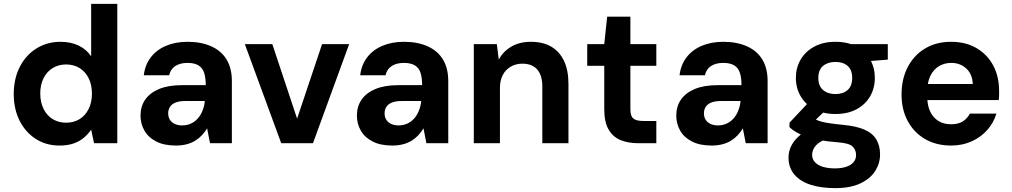

<svg xmlns="http://www.w3.org/2000/svg" viewBox="-20 -740 5228 992"><path d="M287 12Q218 12 164.5 -22.5Q111 -57 81 -117Q51 -177 51 -254Q51 -333 82 -394Q113 -455 168 -489.5Q223 -524 293 -524Q346 -524 386.5 -504.5Q427 -485 451 -449V-720H586V0H466L451 -70Q436 -48 414 -29Q392 -10 361 1Q330 12 287 12ZM321 -106Q361 -106 391 -124.5Q421 -143 438 -177Q455 -211 455 -256Q455 -302 438 -336Q421 -370 391 -388.5Q361 -407 321 -407Q283 -407 252.5 -388.5Q222 -370 205 -336Q188 -302 188 -257Q188 -212 205 -177.5Q222 -143 252.5 -124.5Q283 -106 321 -106Z M889 12Q828 12 787 -9Q746 -30 726 -65.5Q706 -101 706 -143Q706 -190 730 -225Q754 -260 801.5 -280Q849 -300 920 -300H1043Q1043 -339 1034.5 -364.5Q1026 -390 1005 -402.5Q984 -415 948 -415Q911 -415 886 -399Q861 -383 854 -351H723Q729 -404 758.5 -443Q788 -482 837 -503Q886 -524 949 -524Q1020 -524 1072 -500.5Q1124 -477 1151 -432Q1178 -387 1178 -321V0H1065L1050 -77Q1039 -58 1023.5 -41.5Q1008 -25 988.5 -13Q969 -1 944 5.5Q919 12 889 12ZM921 -92Q946 -92 966.5 -101.5Q987 -111 1002 -128Q1017 -145 1026 -167.5Q1035 -190 1038 -215V-218H936Q906 -218 886.5 -210Q867 -202 858 -187.5Q849 -173 849 -155Q849 -135 858 -121Q867 -107 883.5 -99.5Q900 -92 921 -92Z M1433 0 1245 -512H1387L1515 -127L1644 -512H1784L1597 0Z M2007 12Q1946 12 1905 -9Q1864 -30 1844 -65.5Q1824 -101 1824 -143Q1824 -190 1848 -225Q1872 -260 1919.5 -280Q1967 -300 2038 -300H2161Q2161 -339 2152.5 -364.5Q2144 -390 2123 -402.5Q2102 -415 2066 -415Q2029 -415 2004 -399Q1979 -383 1972 -351H1841Q1847 -404 1876.5 -443Q1906 -482 1955 -503Q2004 -524 2067 -524Q2138 -524 2190 -500.5Q2242 -477 2269 -432Q2296 -387 2296 -321V0H2183L2168 -77Q2157 -58 2141.5 -41.5Q2126 -25 2106.5 -13Q2087 -1 2062 5.5Q2037 12 2007 12ZM2039 -92Q2064 -92 2084.5 -101.5Q2105 -111 2120 -128Q2135 -145 2144 -167.5Q2153 -190 2156 -215V-218H2054Q2024 -218 2004.5 -210Q1985 -202 1976 -187.5Q1967 -173 1967 -155Q1967 -135 1976 -121Q1985 -107 2001.5 -99.5Q2018 -92 2039 -92Z M2428 0V-512H2547L2557 -432Q2579 -474 2621.5 -499Q2664 -524 2723 -524Q2785 -524 2828 -499Q2871 -474 2894 -425.5Q2917 -377 2917 -306V0H2782V-294Q2782 -350 2756 -380.5Q2730 -411 2678 -411Q2646 -411 2619.5 -396Q2593 -381 2578 -353Q2563 -325 2563 -284V0Z M3278 0Q3225 0 3185.5 -16.5Q3146 -33 3124 -71.5Q3102 -110 3102 -177V-400H3014V-512H3102L3117 -654H3237V-512H3371V-400H3237V-175Q3237 -141 3252 -128Q3267 -115 3303 -115H3371V0Z M3657 12Q3596 12 3555 -9Q3514 -30 3494 -65.5Q3474 -101 3474 -143Q3474 -190 3498 -225Q3522 -260 3569.5 -280Q3617 -300 3688 -300H3811Q3811 -339 3802.5 -364.5Q3794 -390 3773 -402.5Q3752 -415 3716 -415Q3679 -415 3654 -399Q3629 -383 3622 -351H3491Q3497 -404 3526.5 -443Q3556 -482 3605 -503Q3654 -524 3717 -524Q3788 -524 3840 -500.5Q3892 -477 3919 -432Q3946 -387 3946 -321V0H3833L3818 -77Q3807 -58 3791.5 -41.5Q3776 -25 3756.5 -13Q3737 -1 3712 5.5Q3687 12 3657 12ZM3689 -92Q3714 -92 3734.5 -101.5Q3755 -111 3770 -128Q3785 -145 3794 -167.5Q3803 -190 3806 -215V-218H3704Q3674 -218 3654.5 -210Q3635 -202 3626 -187.5Q3617 -173 3617 -155Q3617 -135 3626 -121Q3635 -107 3651.5 -99.5Q3668 -92 3689 -92Z M4295 232Q4222 232 4168 214.5Q4114 197 4084 161.5Q4054 126 4054 74Q4054 38 4072 6.5Q4090 -25 4125 -50.5Q4160 -76 4211 -94L4265 -27Q4217 -12 4196.5 10.5Q4176 33 4176 60Q4176 83 4191.5 99Q4207 115 4233.5 122.5Q4260 130 4294 130Q4327 130 4351.5 122Q4376 114 4389.5 98.5Q4403 83 4403 61Q4403 33 4384 16Q4365 -1 4306 -5Q4254 -9 4214 -16.5Q4174 -24 4144 -34.5Q4114 -45 4093 -57.5Q4072 -70 4059 -83V-106L4167 -221L4266 -190L4137 -66L4176 -134Q4186 -127 4197 -121.5Q4208 -116 4224.5 -111.5Q4241 -107 4267.5 -103Q4294 -99 4335 -95Q4402 -89 4444.5 -71Q4487 -53 4507 -20.5Q4527 12 4527 58Q4527 103 4502.5 142.5Q4478 182 4426.5 207Q4375 232 4295 232ZM4296 -151Q4233 -151 4187 -176Q4141 -201 4116.5 -243Q4092 -285 4092 -338Q4092 -390 4116.5 -432Q4141 -474 4187 -499Q4233 -524 4296 -524Q4361 -524 4406.5 -499Q4452 -474 4476 -432Q4500 -390 4500 -338Q4500 -285 4476 -243Q4452 -201 4406.5 -176Q4361 -151 4296 -151ZM4296 -254Q4336 -254 4359.5 -275Q4383 -296 4383 -337Q4383 -379 4359.5 -399.5Q4336 -420 4296 -420Q4257 -420 4232.5 -399.5Q4208 -379 4208 -337Q4208 -296 4232.5 -275Q4257 -254 4296 -254ZM4382 -417 4360 -512H4567V-432Z M4894 12Q4818 12 4760.5 -21Q4703 -54 4670.5 -113.5Q4638 -173 4638 -252Q4638 -332 4670 -393.5Q4702 -455 4759.5 -489.5Q4817 -524 4894 -524Q4970 -524 5026 -491Q5082 -458 5112 -401Q5142 -344 5142 -271Q5142 -261 5142 -249Q5142 -237 5140 -223H4734V-306H5006Q5004 -357 4972.5 -386Q4941 -415 4895 -415Q4860 -415 4832 -398.5Q4804 -382 4787.5 -349.5Q4771 -317 4771 -267V-238Q4771 -195 4786 -163.5Q4801 -132 4828.5 -115Q4856 -98 4893 -98Q4932 -98 4955 -113Q4978 -128 4991 -153H5128Q5114 -106 5081.5 -69Q5049 -32 5001 -10Q4953 12 4894 12Z"/></svg>

Font: DM Sans 12pt
Style: Bold
Weight: 700
Version: Version 4.004;gftools[0.9.30]